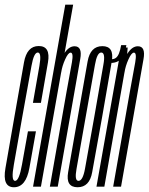

<svg xmlns="http://www.w3.org/2000/svg" viewBox="-41 -805 641 828"><path d="M19 2.5Q71 2.5 85.8 -80.5Q100.5 -163.5 114 -238.5H79.5Q66 -165.5 53.8 -95.2Q41.5 -25 24 -25Q6 -25 18.8 -95Q31.5 -165 55 -300.5Q84.5 -463.5 94.8 -521Q105 -578.5 122 -578.5Q139 -578.5 129 -521.2Q119 -464 101 -361.5H135.5Q153.5 -465 165.8 -535.8Q178 -606.5 126 -606.5Q75 -606.5 62.5 -536.2Q50 -466 21 -300.5Q-3 -162.5 -17.5 -80Q-32 2.5 19 2.5Z M101.5 0H135.5L274.5 -785H240.5ZM174 0H208L279 -402.5Q295 -495.5 305 -550.5Q315 -605.5 280.5 -605.5Q256 -605.5 236.2 -574.8Q216.5 -544 210 -507L223 -493Q227 -520 240 -549Q253 -578 263.5 -578Q276.5 -578 269.2 -536.5Q262 -495 245.5 -406.5Z M293.5 2.5Q345 2.5 356.5 -62.2Q368 -127 399.5 -300.5Q429.5 -474 441 -540Q452.5 -606 400.5 -606Q348.5 -606 336.8 -540Q325 -474 294.5 -300.5Q264 -127.5 252.8 -62.5Q241.5 2.5 293.5 2.5ZM297.5 -25Q279.5 -25 289 -76.8Q298.5 -128.5 328.5 -300.5Q359.5 -472.5 368.5 -525.5Q377.5 -578.5 395.5 -578.5Q414.5 -578.5 404.8 -525.8Q395 -473 365.5 -300.5Q335 -129 325.5 -77Q316 -25 297.5 -25ZM438 -549.5 435.5 -533.5Q455.5 -533.5 469 -541.5Q482.5 -549.5 491 -566.2Q499.5 -583 504 -610.5H481.5Q477.5 -588 472.2 -575Q467 -562 459.2 -555.8Q451.5 -549.5 438 -549.5Z M375 0H409L506 -550.5L509.5 -600H481.5ZM447 0H481L551.5 -400.5Q567.5 -493.5 577.8 -549.5Q588 -605.5 553.5 -605.5Q529 -605.5 509.2 -574.8Q489.5 -544 483 -507L496 -493Q500 -520 513 -549Q526 -578 536.5 -578Q549.5 -578 542.2 -536.5Q535 -495 518.5 -406.5Z"/></svg>

Font: Anybody UltraCondensed ExtraLight
Style: Italic
Weight: 250
Width: 1
Italic angle: -10°
Version: Version 1.113;gftools[0.9.25]